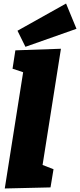

<svg xmlns="http://www.w3.org/2000/svg" viewBox="-20 -1061 453 1087"><path d="M67 -776 325 -785 221 -127 283 -103 266 0 7 6 111 -652 51 -672ZM413 -898 124 -796 79 -887 354 -1041Z"/></svg>

Font: Bitter Pro Black
Style: Italic
Weight: 900
Italic angle: -9°
Designer: Sol Matas, and Bitter project Authors
Foundry: Sol Matas
Version: Version 1.010